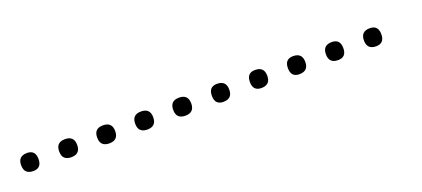

<svg xmlns="http://www.w3.org/2000/svg" viewBox="-13 -404 616 280"><g transform="rotate(-20 295.5 -264.0)"><path d="M14 -250Q0 -250 0 -264Q0 -278 14 -278Q27 -278 27 -264Q27 -250 14 -250ZM73 -250Q59 -250 59 -264Q59 -278 73 -278Q87 -278 87 -264Q87 -250 73 -250ZM132 -250Q118 -250 118 -264Q118 -278 132 -278Q146 -278 146 -264Q146 -250 132 -250ZM191 -250Q177 -250 177 -264Q177 -278 191 -278Q205 -278 205 -264Q205 -250 191 -250ZM250 -250Q236 -250 236 -264Q236 -278 250 -278Q264 -278 264 -264Q264 -250 250 -250ZM309 -250Q296 -250 296 -264Q296 -278 309 -278Q323 -278 323 -264Q323 -250 309 -250ZM368 -250Q355 -250 355 -264Q355 -278 368 -278Q382 -278 382 -264Q382 -250 368 -250ZM427 -250Q414 -250 414 -264Q414 -278 427 -278Q441 -278 441 -264Q441 -250 427 -250ZM487 -250Q473 -250 473 -264Q473 -278 487 -278Q500 -278 500 -264Q500 -250 487 -250ZM546 -250Q532 -250 532 -264Q532 -278 546 -278Q559 -278 559 -264Q559 -250 546 -250Z"/></g></svg>

Font: FRB American Cursive Just Xheight
Style: Italic
Weight: 400
Italic angle: -25°
Version: Version 2.0;Modular Font Editor K font №1